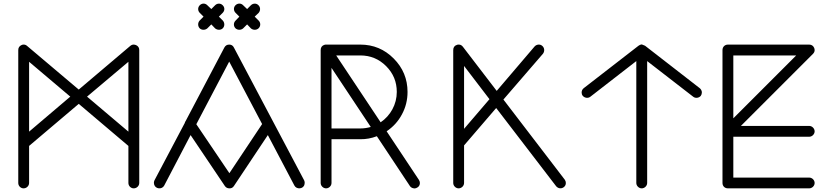

<svg xmlns="http://www.w3.org/2000/svg" viewBox="-20 -1013 4621 1063"><path d="M81.1 0C81.1 16.1 94.2 29.8 110.4 29.8C127.4 29.8 141.1 16.1 141.1 0V-205.1L416 -438L690.9 -205.1V0C690.9 16.1 704.1 29.8 720.2 29.8C737.3 29.8 751 16.1 751 0V-735.8C751 -749 745.1 -757.8 733.4 -763.2C729 -765.1 724.1 -766.1 719.7 -766.1C713.4 -766.1 707 -763.7 701.2 -758.8L416 -517.1L129.9 -758.8C124.5 -763.7 118.2 -766.1 111.8 -766.1C107.4 -766.6 103 -765.6 98.6 -763.2C86.9 -757.8 81.1 -748.5 81.1 -735.8ZM141.1 -670.9 369.1 -478 141.1 -284.2ZM690.9 -670.9V-284.2L461.9 -478Z M833.5 8.8C840.3 33.7 877 37.6 889.2 14.2L1035.2 -265.1L1225.1 17.1C1231 25.4 1239.3 29.8 1250 29.8C1260.7 30.3 1269 25.9 1274.9 17.1L1462.9 -265.1L1609.9 14.2C1621.6 37.1 1659.7 34.2 1665.5 8.8C1666.5 5.9 1667 2.9 1667 -0.5C1667 -5.4 1666 -9.8 1664.1 -14.2L1274.9 -750C1269.5 -760.7 1261.2 -766.1 1249 -766.1C1236.8 -766.1 1228 -760.7 1222.2 -750L1007.8 -342.8C1005.4 -339.4 1003.4 -335.9 1002.9 -332L835 -14.2C833 -9.8 832 -4.9 832 -0.5C832 2.4 832.5 5.4 833.5 8.8ZM1249 -671.9 1431.2 -326.2 1250 -54.2 1066.9 -325.2ZM1085 -898.9C1074.7 -887.2 1074.2 -868.2 1085.4 -856.4C1096.7 -845.2 1116.2 -845.7 1127.9 -856L1149.9 -877.9L1170.9 -856C1183.1 -845.7 1202.1 -845.2 1213.4 -856.4C1225.1 -868.2 1224.1 -887.2 1213.9 -898.9L1191.9 -920.9L1212.9 -941.9C1225.1 -954.1 1225.1 -972.2 1212.9 -983.9C1201.2 -996.1 1182.6 -995.6 1170.9 -983.9L1149.9 -962.9L1127.9 -983.9C1116.2 -996.1 1098.1 -996.1 1085.9 -983.9C1074.2 -972.2 1074.2 -953.6 1085.9 -941.9L1106.9 -920.9ZM1284.2 -898.9C1272 -887.2 1272 -868.2 1283.7 -856.4C1295.9 -845.2 1314.5 -845.7 1326.2 -856L1348.1 -877.9L1369.1 -856C1380.9 -845.7 1399.9 -845.2 1411.6 -856.4C1423.8 -868.2 1423.8 -887.2 1412.1 -898.9L1390.1 -920.9L1412.1 -941.9C1422.4 -954.1 1422.9 -972.2 1411.1 -983.9C1399.9 -996.1 1380.9 -995.6 1369.1 -983.9L1348.1 -962.9L1326.2 -983.9C1314.9 -996.1 1295.9 -996.1 1283.7 -983.9C1272 -972.2 1272.5 -953.6 1284.2 -941.9L1305.2 -920.9Z M1755.4 0C1755.4 16.1 1769.5 29.8 1785.2 29.8C1801.3 29.8 1815.4 16.1 1815.4 0V-242.2H1974.6C2006.3 -241.7 2037.1 -247.6 2066.4 -258.8L2249.5 17.1C2253.9 23.4 2260.3 27.8 2268.6 29.3C2271 29.8 2272.9 30.3 2274.9 30.3C2280.3 30.3 2285.6 28.3 2291 24.9C2298.3 20.5 2302.7 14.2 2304.2 5.9C2304.7 3.4 2304.7 1.5 2304.7 -0.5C2304.7 -5.9 2302.7 -11.7 2299.3 -17.1L2120.6 -286.1C2156.2 -310.1 2184.6 -340.8 2205.1 -379.4C2226.1 -418 2236.3 -459.5 2236.3 -503.9C2236.3 -575.7 2210.9 -637.7 2159.7 -689C2108.9 -740.2 2047.4 -766.1 1974.6 -766.1H1785.6C1783.2 -766.6 1780.8 -766.1 1778.3 -765.1H1776.4C1762.2 -760.3 1755.4 -750.5 1755.4 -735.8ZM1974.6 -706.1C2030.8 -706.1 2078.1 -686.5 2117.7 -647C2157.2 -607.4 2176.8 -560.1 2176.8 -503.9C2176.8 -435.1 2142.1 -373 2087.4 -335.9L1841.3 -706.1ZM1815.4 -637.2 2032.7 -310.1C2013.7 -304.7 1994.6 -301.8 1974.6 -301.8H1815.4Z M2489.3 0C2489.3 16.1 2503.4 29.8 2519 29.8C2535.2 29.8 2549.3 16.1 2549.3 0V-208L2727.1 -415L3059.1 18.1C3070.3 31.2 3087.9 33.2 3101.1 23.4C3108.9 17.6 3112.8 9.8 3112.8 0C3112.8 -6.3 3110.8 -12.7 3106.9 -18.1L2767.1 -461.9L2986.3 -715.8C2996.6 -729.5 2994.6 -748.5 2982.4 -758.8C2977.1 -763.7 2970.7 -766.1 2963.4 -766.1H2960.4C2952.1 -765.1 2945.3 -761.7 2939.9 -755.9L2730 -509.8L2543 -753.9C2536.6 -762.2 2529.3 -766.1 2520.5 -766.1C2517.1 -766.6 2513.7 -766.1 2509.8 -764.6C2496.1 -760.3 2489.3 -750.5 2489.3 -735.8ZM2549.3 -647.9 2689.9 -463.9 2549.3 -299.8Z M3211.9 -524.9C3204.1 -518.6 3200.2 -510.7 3200.2 -500.5C3200.2 -493.7 3202.1 -487.8 3206.5 -482.4C3216.8 -470.2 3236.3 -467.8 3248 -477.1L3502.9 -674.8V0C3502.9 16.1 3517.1 29.8 3532.7 29.8C3548.8 29.8 3563 16.1 3563 0V-674.8L3818.4 -477.1C3830.1 -467.8 3850.1 -470.2 3859.9 -482.4C3863.8 -487.8 3865.7 -494.1 3865.7 -500.5C3866.2 -502 3866.2 -502.9 3865.7 -504.4C3864.3 -512.7 3860.4 -519.5 3854 -524.9L3551.3 -759.8L3533.2 -767.1C3526.9 -766.6 3521 -764.2 3515.1 -759.8L3211.9 -524.9Z M3980 0C3980 17.6 3992.7 29.8 4010.3 29.8H4460C4476.1 29.8 4490.2 16.1 4490.2 0C4490.2 -16.1 4476.1 -29.8 4460 -29.8H4040V-255.9H4460C4476.1 -255.9 4490.2 -270 4490.2 -285.6C4490.2 -301.8 4476.1 -315.9 4460 -315.9H4082L4481 -714.8C4487.3 -721.2 4490.2 -728 4490.2 -735.4C4490.2 -739.3 4489.3 -743.2 4487.8 -747.6C4482.4 -759.8 4473.1 -766.1 4460 -766.1H4010.3C3992.7 -766.1 3980 -753.4 3980 -735.8ZM4040 -706.1H4388.2L4040 -357.9Z"/></svg>

Font: Nemoy
Style: Medium
Weight: 500
Designer: BSozoo
Foundry: BSozoo
Version: Version 001.000